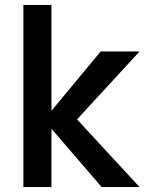

<svg xmlns="http://www.w3.org/2000/svg" viewBox="-20 -760 594 780"><path d="M293 -275 547 0H393L189 -237V0H75V-740H189V-310L389 -551H547Z"/></svg>

Font: Poppins Cyr Med
Style: Regular
Weight: 500
Designer: Ninad Kale (Devanagari), Jonny Pinhorn (Latin)
Foundry: Indian Type Foundry
Version: 4.004